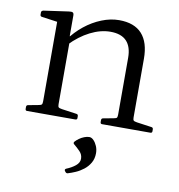

<svg xmlns="http://www.w3.org/2000/svg" viewBox="-83 -573 844 905"><g transform="rotate(10 338.5 -120.5)"><path d="M487 -329Q487 -382 461.5 -409Q436 -436 384 -436Q337 -436 287.5 -411Q238 -386 194 -340L186 -364Q214 -403 251.5 -433Q289 -463 331.5 -480Q374 -497 415 -497Q488 -497 524.5 -456.5Q561 -416 561 -338V0H487ZM128 0V-319H202V0ZM61 0Q53 0 53 -9V-18Q53 -27 62 -28L110 -37Q122 -39 125 -43Q128 -47 128 -59V-180H202V-57Q202 -46 205.5 -42.5Q209 -39 222 -37L293 -27Q301 -26 301 -17V-8Q301 0 292 0ZM420 0Q412 0 412 -9V-18Q412 -27 421 -28L469 -37Q482 -39 484.5 -43Q487 -47 487 -59V-180H561V-57Q561 -46 564.5 -42.5Q568 -39 581 -37L652 -27Q660 -26 660 -17V-8Q660 0 651 0ZM128 -319V-465L146 -436L53 -449Q45 -450 45 -459V-469Q45 -476 54 -479L174 -496Q187 -498 192.5 -495Q198 -492 198 -481V-385L202 -368V-319ZM301 256Q294 258 289 251L286 247Q282 240 290 236Q315 226 333 211.5Q351 197 351 178Q351 158 337 143.5Q323 129 307 116Q301 111 306 104Q313 96 324 88Q335 80 348 75Q361 70 372 70Q383 70 393 80.5Q403 91 409.5 106.5Q416 122 416 140Q416 166 404.5 186Q393 206 375 220Q357 234 337.5 242.5Q318 251 301 256Z"/></g></svg>

Font: Hahmlet Light
Style: Regular
Weight: 300
Designer: Minjoo Ham & Mark Frömberg
Foundry: hypertype
Version: Version 1.002